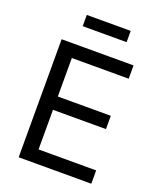

<svg xmlns="http://www.w3.org/2000/svg" viewBox="-163 -1011 927 1112"><g transform="rotate(20 300.5 -455.0)"><path d="M87.9 0V-727.5H531.2V-645.5H180.7V-408.2H507.3V-326.2H180.7V-82H535.6V0ZM447.3 -909.7V-840.3H176.8V-909.7Z"/></g></svg>

Font: Atlassian Sans
Style: Regular
Weight: 400
Designer: Rasmus Andersson
Foundry: Modifications by Atlassian Pty Ltd, manufactured by rsms
Version: Version 4.001;git-9221beed3